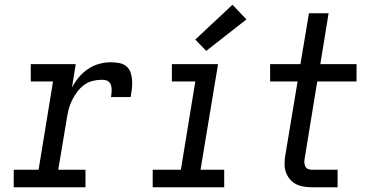

<svg xmlns="http://www.w3.org/2000/svg" viewBox="-20 -791 1540 811"><path d="M38 0V-74H143L204 -447H110V-520H300L284 -421Q296 -444 313 -464.5Q330 -485 351.5 -499.5Q373 -514 398 -521Q423 -528 447 -528Q465 -528 482.5 -525Q500 -522 513 -511.5Q526 -501 531.5 -485Q537 -469 538 -451.5Q539 -434 537 -416Q535 -398 532 -381H449Q450 -389 451 -398Q452 -407 451.5 -415.5Q451 -424 448.5 -432Q446 -440 440 -445.5Q434 -451 425.5 -452.5Q417 -454 409 -454Q390 -454 370.5 -449Q351 -444 335 -432Q319 -420 306.5 -403.5Q294 -387 285 -369Q276 -351 271 -332.5Q266 -314 263 -295L226 -74H341V0Z M625 0V-74H744L805 -447H706V-520H901L827 -74H927V0ZM851 -576 805 -624 962 -771 1021 -709Z M1297 0Q1279 0 1261.5 -3Q1244 -6 1229 -14Q1214 -22 1203.5 -35Q1193 -48 1187.5 -64Q1182 -80 1182 -98Q1182 -116 1185 -134L1237 -447H1121V-520H1249L1285 -735H1368L1333 -520H1486V-447H1320L1267 -122Q1265 -113 1265.5 -104.5Q1266 -96 1269.5 -88.5Q1273 -81 1280.5 -77.5Q1288 -74 1297 -74H1406V0Z"/></svg>

Font: Iosevka Etoile Oblique
Style: Regular
Weight: 400
Italic angle: -9°
Designer: Belleve Invis
Foundry: Belleve Invis
Version: Version 15.5.2; ttfautohint (v1.8.4)